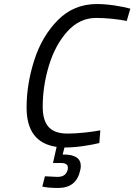

<svg xmlns="http://www.w3.org/2000/svg" viewBox="-20 -722 667 953"><path d="M192 -192Q192 -124 221.5 -91.5Q251 -59 315 -59Q355 -59 400.5 -64Q446 -69 478 -75L473 -12Q441 -4 393 3Q345 10 305 10H300L291 45H296Q381 45 381 102Q381 112 378 124Q359 211 269 211Q218 211 190 204L203 153Q251 156 265 156Q286 156 298.5 147.5Q311 139 316 120Q317 116 317 110Q317 87 282 87H243L261 7Q112 -14 112 -188Q112 -304 150 -423Q188 -542 267 -622Q346 -702 461 -702Q501 -702 548 -695Q595 -688 627 -679L609 -618Q581 -624 538 -628.5Q495 -633 457 -633Q375 -633 314.5 -566Q254 -499 223 -397Q192 -295 192 -192Z"/></svg>

Font: Cairo
Style: Italic
Weight: 400
Italic angle: -13°
Designer: Mohamed Gaber, Accademia di Belle Arti di Urbino and others
Foundry: Kief Type Foundry, Accademia di Belle Arti di Urbino and others
Version: Version 3.011